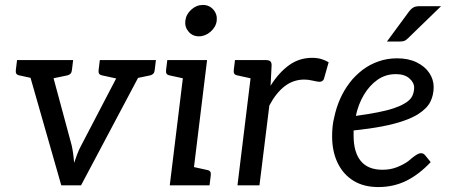

<svg xmlns="http://www.w3.org/2000/svg" viewBox="-20 -750 1816 777"><path d="M228 0 83 -507H156Q167 -507 173.5 -501.5Q180 -496 182 -488L270 -162Q273 -149 275.5 -132Q278 -115 280 -91Q286 -108 292.5 -126Q299 -144 309 -162L479 -488Q483 -496 490 -501.5Q497 -507 507 -507H577L308 0ZM142 -482 145 -507H220L217 -482ZM453 -482 456 -507H531L528 -482ZM151 -507 131 -429 58 -445Q49 -447 46 -452Q43 -457 44 -466L49 -507ZM276 -507 271 -466Q270 -457 265.5 -452Q261 -447 253 -445L176 -429L174 -507ZM486 -507 466 -429 393 -445Q384 -447 381 -452Q378 -457 379 -466L384 -507ZM611 -507 606 -466Q605 -457 600.5 -452Q596 -447 588 -445L511 -429L509 -507Z M667 0 729 -507H818L756 0ZM726 0 746 -78 819 -62Q828 -60 831 -55Q834 -50 833 -41L828 0ZM759 -507 739 -429 666 -445Q657 -447 654 -452Q651 -457 652 -466L657 -507ZM785 -603Q759 -603 743 -622Q727 -641 730 -666Q733 -692 754 -711Q775 -730 801 -730Q827 -730 843.5 -711Q860 -692 857 -666Q854 -641 832.5 -622Q811 -603 785 -603Z M941 0 1003 -507H1054Q1069 -507 1074.5 -501.5Q1080 -496 1079 -482L1075 -403Q1108 -456 1149.5 -486Q1191 -516 1243 -516Q1264 -516 1280.5 -511Q1297 -506 1310 -498L1291 -431Q1289 -425 1284 -422Q1279 -419 1273 -419Q1266 -419 1246.5 -423.5Q1227 -428 1212 -428Q1167 -428 1132 -401Q1097 -374 1070 -323L1030 0ZM1033 -507 1013 -429 940 -445Q931 -447 928 -452Q925 -457 926 -466L931 -507Z M1511 7Q1452 7 1410.5 -18.5Q1369 -44 1346.5 -90.5Q1324 -137 1324 -199Q1324 -219 1326 -238.5Q1328 -258 1333 -277Q1341 -315 1356.5 -350Q1372 -385 1395 -415Q1406 -430 1419.5 -443Q1433 -456 1447 -467Q1476 -489 1511.5 -501.5Q1547 -514 1587 -514Q1633 -514 1666.5 -497.5Q1700 -481 1717.5 -454.5Q1735 -428 1735 -398Q1735 -365 1721.5 -338Q1708 -311 1672 -288Q1648 -273 1612 -260.5Q1576 -248 1526.5 -238.5Q1477 -229 1411 -222Q1411 -217 1411 -208.5Q1411 -200 1411 -201Q1411 -134 1440 -98.5Q1469 -63 1528 -63Q1560 -63 1586.5 -73.5Q1613 -84 1631 -97Q1639 -104 1648.5 -111.5Q1658 -119 1667 -124.5Q1676 -130 1684 -130Q1694 -130 1701 -121L1723 -94Q1676 -44 1624.5 -18.5Q1573 7 1511 7ZM1420 -281Q1471 -288 1509 -295.5Q1547 -303 1572.5 -311.5Q1598 -320 1615 -330Q1640 -344 1648 -360.5Q1656 -377 1656 -395Q1656 -416 1636.5 -433Q1617 -450 1582 -450Q1540 -450 1507.5 -427Q1475 -404 1452.5 -366Q1430 -328 1420 -281ZM1678 -725H1765L1632 -596Q1624 -588 1617.5 -585Q1611 -582 1599 -582H1546L1635 -703Q1643 -714 1652.5 -719.5Q1662 -725 1678 -725Z"/></svg>

Font: Aleo
Style: Italic
Weight: 400
Italic angle: -7°
Designer: Alessio Laiso
Foundry: Alessio Laiso
Version: Version 2.001;gftools[0.9.29]